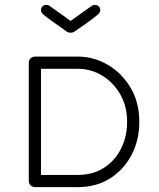

<svg xmlns="http://www.w3.org/2000/svg" viewBox="-20 -767 652 787"><path d="M123 0Q113 0 105.5 -7.5Q98 -15 98 -25V-510Q98 -521 105.5 -528Q113 -535 123 -535H299Q365 -535 422.5 -501Q480 -467 515.5 -407Q551 -347 551 -268Q551 -193 519.5 -132.5Q488 -72 431.5 -36Q375 0 299 0ZM148 -485V-50H299Q361 -50 406.5 -79.5Q452 -109 476.5 -158.5Q501 -208 501 -268Q501 -331 473 -380Q445 -429 399 -457Q353 -485 299 -485ZM271 -633H269Q260 -633 253 -638Q227 -656 202 -674Q177 -692 157 -708Q148 -716 148 -726Q148 -734 154 -740.5Q160 -747 170 -747Q173 -747 177 -746Q181 -745 187 -740Q203 -728 225 -713Q247 -698 269 -681Q292 -698 314 -713Q336 -728 352 -740Q358 -745 362 -746Q366 -747 369 -747Q379 -747 385 -740.5Q391 -734 391 -726Q391 -716 382 -708Q363 -692 337.5 -674Q312 -656 286 -638Q279 -633 271 -633Z"/></svg>

Font: Hubballi
Style: Regular
Weight: 400
Designer: Erin McLaughlin
Version: Version 1.000; ttfautohint (v1.8.3)